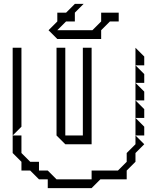

<svg xmlns="http://www.w3.org/2000/svg" viewBox="-20 -920 786 985"><path d="M675 -585V-675L720 -630V-585ZM675 -495V-585L720 -540V-495ZM675 -405V-495L720 -450V-405ZM675 -315V-405L720 -360V-315ZM270 -225V-675H315V-225H405V-675H450V-180H315ZM675 -225V-315L720 -270V-225ZM45 -225V-675H90V-270ZM90 -45V-90L45 -135V-225H90V-135L135 -90H180V-45H225L270 0H450V-45H585L630 -90V-135L675 -180V-225L720 -180L675 -135V-90L630 -45V0H495L450 45H225V0H180L135 -45ZM274 -720 229 -765 274 -810V-855H319L364 -900H409L364 -855V-810H319L274 -765H454L499 -810V-855H589V-810H544L499 -765V-720Z"/></svg>

Font: Rubik Iso
Style: Regular
Weight: 400
Designer: Hubert and Fischer, NaN
Foundry: Hubert and Fischer, NaN
Version: Version 2.200